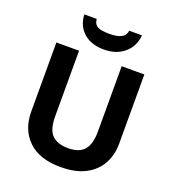

<svg xmlns="http://www.w3.org/2000/svg" viewBox="-165 -1065 1086 1202"><g transform="rotate(20 378.0 -464.5)"><path d="M671 -714V-252Q671 -178 638.5 -118.5Q606 -59 540.5 -24.5Q475 10 375 10Q233 10 159 -62.5Q85 -135 85 -254V-714H236V-277Q236 -189 272 -153Q308 -117 379 -117Q453 -117 486.5 -156Q520 -195 520 -278V-714ZM573 -939Q568 -866 515 -820Q462 -774 379 -774Q293 -774 243 -819Q193 -864 189 -939H272Q274 -911 289 -898Q304 -885 328 -881.5Q352 -878 380 -878Q404 -878 427.5 -882.5Q451 -887 468 -900Q485 -913 488 -939Z"/></g></svg>

Font: Noto IKEA Arabic
Style: Bold
Weight: 700
Designer: Monotype Design Team
Foundry: Monotype Imaging Inc.
Version: Version 1.200